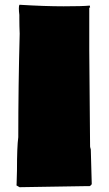

<svg xmlns="http://www.w3.org/2000/svg" viewBox="-20 -758 451 795"><path d="M50.3 -52.2Q50.3 -151.4 55.7 -189.9Q55.7 -402.3 61.5 -618.2Q60.1 -648.9 60.1 -680.2V-696.3Q58.1 -711.4 58.1 -723.1Q58.1 -734.9 60.5 -738.3Q165 -731.9 243.7 -731.9Q322.3 -731.9 351.6 -734.9Q352.5 -733.4 353 -726.6H349.6V-549.8L353 -152.3Q353 -147.9 354.5 -145V-144Q356 -141.1 356 -137.7L359.9 4.4Q357.4 9.8 351.1 12.7H334.5L61 17.1Q56.2 14.6 48.3 9.8L48.8 1.5Z"/></svg>

Font: Bowlby One
Style: Regular
Weight: 400
Designer: vernon adams
Foundry: vernon adams
Version: Version 1.000